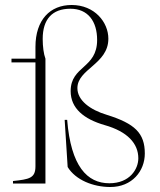

<svg xmlns="http://www.w3.org/2000/svg" viewBox="-20 -735 640 769"><path d="M32 -10V0H162V-500C155 -518 151 -549 151 -579C151 -658 189 -700 262 -700C332 -700 369 -650 369 -575C369 -460 263 -472 263 -370C263 -301 316 -258 399 -234C491 -208 534 -160 534 -101C534 -58 500 -1 418 -1C329 -1 264 -69 249 -255H239L251 -66C283 -14 353 14 422 14C509 14 560 -50 560 -120C560 -202 520 -240 408 -275C341 -295 290 -333 290 -382C290 -459 414 -478 414 -580C414 -646 359 -715 267 -715C181 -715 122 -656 122 -547V-500H26V-485H122V-69C122 -21 97 -17 32 -10Z"/></svg>

Font: Sprat Condensed Thin
Style: Regular
Weight: 100
Width: 3
Designer: Ethan Nakache
Foundry: Collletttivo
Version: Version 2.000;Glyphs 3.2 (3217)